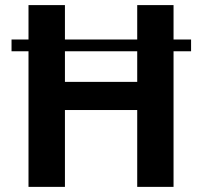

<svg xmlns="http://www.w3.org/2000/svg" viewBox="-20 -729 790 749"><path d="M725.4 -574.9H25V-529H725.4ZM515.3 -709.1V-409.6H233.3V-709.1H91.2V0H233.3V-299.8H515.3V0H657V-709.1Z"/></svg>

Font: Estedad VF
Style: Regular
Weight: 100
Designer: Amin Abedi
Version: Version 7.3